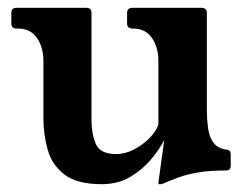

<svg xmlns="http://www.w3.org/2000/svg" viewBox="-20 -460 620 491"><path d="M509 -178Q509 -155 512 -132.5Q515 -110 526 -95Q537 -80 561 -77Q570 -76 570 -65V-36Q570 -24 558 -24Q515 -24 486.5 -19Q458 -14 437 -6.5Q416 1 396 10Q394 11 389 11H387Q385 11 385 9Q385 6 388.5 -18Q392 -42 400 -102Q388 -78 365.5 -51.5Q343 -25 312 -7Q281 11 240 11Q177 11 145 -13.5Q113 -38 102 -77Q91 -116 91 -158V-304Q91 -339 74.5 -363Q58 -387 26 -387H22Q9 -387 9 -400V-427Q9 -440 22 -440H201Q214 -440 214 -427V-153Q214 -118 225 -92Q236 -66 277 -66Q299 -66 321 -77Q343 -88 360.5 -105Q378 -122 385 -141V-304Q385 -339 368.5 -363Q352 -387 320 -387H319Q305 -387 305 -400V-427Q305 -440 319 -440H495Q509 -440 509 -427Z"/></svg>

Font: Young Serif
Style: Regular
Weight: 400
Designer: Bastien Sozeau
Foundry: NBR — Bastien Sozeau
Version: Version 3.004; ttfautohint (v1.8.4.7-5d5b);gftools[0.9.33]